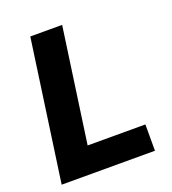

<svg xmlns="http://www.w3.org/2000/svg" viewBox="-127 -782 787 878"><g transform="rotate(-20 266.5 -343.0)"><path d="M275 -686 196 -128H477V0H23L120 -686Z"/></g></svg>

Font: Chivo
Style: Bold Italic
Weight: 700
Italic angle: -8.05°
Designer: Hector Gatti
Foundry: Omnibus-Type
Version: Version 1.007